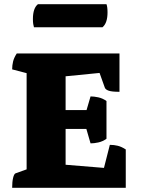

<svg xmlns="http://www.w3.org/2000/svg" viewBox="-20 -896 672 916"><path d="M38 0Q38 -29 42.5 -47.5Q47 -66 54 -69L107 -88V-547L38 -565Q38 -585 42.5 -603Q47 -621 60 -641H550V-458Q513 -458 498 -463.5Q483 -469 480 -478L455 -548L293 -532V-371H393L412 -436Q429 -436 449.5 -431.5Q470 -427 488 -414V-234Q470 -221 449.5 -216.5Q429 -212 412 -212L392 -281H293V-110L476 -95L504 -205Q524 -205 542 -200.5Q560 -196 580 -183V0ZM469 -766H142Q140 -772 138.5 -781.5Q137 -791 137 -805Q137 -857 161 -876H488Q493 -863 493 -837Q493 -786 469 -766Z"/></svg>

Font: Petrona Black
Style: Regular
Weight: 900
Designer: Ringo R. Seeber
Foundry: Ringo R. Seeber
Version: Version 2.001; ttfautohint (v1.8.3)